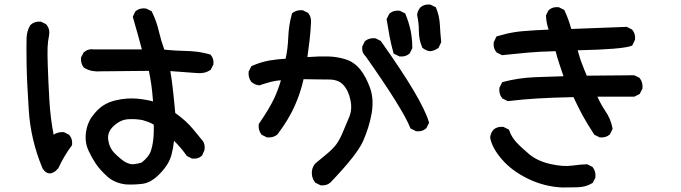

<svg xmlns="http://www.w3.org/2000/svg" viewBox="-20 -788 3040 857"><path d="M542 35.2Q516.6 32.2 495.6 23.2Q474.6 14.2 458.5 -0.5Q427.2 -28.8 407.7 -57.1Q389.2 -85 375 -115.7Q360.4 -147.5 362.3 -182.1Q364.3 -216.3 377 -243.7Q380.9 -252.9 387.2 -262.5Q393.6 -272 401.4 -281.2Q409.2 -290.5 418.9 -299.8Q449.2 -329.1 497.1 -340.3Q544.4 -351.6 591.3 -347.7Q629.4 -344.2 663.1 -335.4Q659.7 -380.9 655.3 -410.6Q650.9 -441.4 644.5 -471.7L431.2 -469.7Q420.9 -468.8 410.9 -469.2Q400.9 -469.7 391.6 -471.4Q382.3 -473.1 373.5 -476.6Q364.7 -480 356.4 -484.9L355 -485.8L353.5 -487.3Q339.4 -504.9 341.8 -530.3V-532.2L342.8 -533.7L352.5 -552.2L353.5 -554.2L355 -555.2Q374.5 -571.8 401.4 -567.4H613.3Q604 -602.5 595.2 -633.8Q584.5 -671.4 573.7 -709.5L572.8 -712.9L574.2 -716.3L583 -734.9L584 -736.3L585.4 -737.8Q594.7 -746.1 606.7 -749Q618.7 -752 631.3 -750L632.8 -749.5L634.3 -749L653.8 -739.3L656.7 -737.8L658.2 -734.9Q679.2 -692.9 689.5 -646.5Q699.2 -605.5 713.4 -566.4Q760.7 -561.5 810.5 -560.5Q819.8 -560.5 828.9 -559.8Q837.9 -559.1 846.7 -558.3Q855.5 -557.6 864.3 -556.4Q873 -555.2 881.8 -553.5Q890.6 -551.8 898.9 -549.8Q907.2 -547.9 915.5 -545.4L918.5 -544.9L920.4 -543Q935.1 -526.9 932.6 -502V-500L931.6 -498.5L921.9 -479L920.4 -476.6L918.5 -475.1Q893.1 -458.5 859.4 -461.9L740.2 -470.7Q743.2 -454.1 745.4 -438.2Q747.6 -422.4 749.5 -407.2Q751.5 -392.1 752.9 -377.4Q754.4 -362.3 756.1 -346.4Q757.8 -330.6 759.3 -314.9Q760.7 -299.3 762.2 -283.7Q813.5 -247.1 843 -210.2Q872.6 -173.3 883.3 -161.1Q897 -145.5 892.6 -117.7L892.1 -116.2L891.6 -115.2L882.8 -95.7L881.8 -93.8L880.4 -92.3Q863.8 -77.6 838.9 -80.1H836.9L835.4 -81.1L815.9 -90.8L814 -91.8L812.5 -94.2Q789.1 -127.4 756.8 -159.7Q753.4 -127.4 745.6 -97.7Q735.4 -56.6 695.8 -15.1Q656.2 26.9 617.7 32.2Q581.5 37.1 542.5 35.2ZM168.9 -39.1Q117.2 -162.6 108.4 -296.4Q99.6 -428.2 98.6 -508.8Q98.1 -548.8 98.1 -575.9Q98.1 -603 98.6 -618.2Q99.6 -649.4 114.7 -674.8L115.2 -676.3L116.7 -677.2Q135.3 -693.8 161.1 -691.4H163.1L164.6 -690.4L184.1 -680.7L185.5 -679.7L187 -678.2Q203.6 -659.2 199.2 -630.9Q193.4 -603.5 192.4 -575.7Q191.9 -562 192.1 -540.3Q192.4 -518.6 193.4 -489.7Q195.3 -431.2 200.2 -343.3Q204.6 -264.2 219.2 -187Q239.3 -199.7 263.2 -198.2H265.1L267.1 -197.3L286.6 -187.5L288.6 -186.5L289.6 -185.1Q304.2 -168.5 301.8 -142.6L301.3 -140.1L299.8 -137.7Q291 -126 283 -114Q274.9 -102.1 267.6 -89.4Q252.9 -64 241.2 -39.1L240.7 -37.6L239.7 -36.6Q229 -23.9 218.8 -18.6Q203.6 -10.7 190.9 -16.4Q178.2 -22 168.9 -38.1V-38.6ZM612.3 -62.5Q627.4 -74.7 636.7 -85.7Q646 -96.7 650.9 -107.9Q660.2 -131.3 664.1 -165Q665 -172.9 665.5 -181.2Q666 -189.5 666.3 -197.8Q666.5 -206.1 666.5 -214.6Q666.5 -223.1 666.5 -231.4Q654.8 -238.8 642.6 -243.4Q630.4 -248 617.7 -251.5Q588.9 -257.8 552.7 -255.9Q541.5 -255.4 530.5 -252Q519.5 -248.5 509 -242.2Q498.5 -235.8 487.8 -226.1Q458.5 -199.2 462.9 -165Q467.3 -129.4 490.7 -105Q516.1 -79.1 538.1 -65.4Q559.1 -53.2 577.1 -55.2Q586.9 -56.2 595.9 -58.1Q605 -60.1 612.3 -62.5Z M1408.7 38.1 1389.2 28.3 1387.2 27.3 1385.7 25.4Q1369.6 4.9 1372.1 -24.4Q1373 -30.8 1374.8 -36.4Q1376.5 -42 1379.4 -47.1Q1382.3 -52.2 1386.2 -57.1L1386.7 -57.6L1387.2 -58.1Q1398.9 -67.9 1433.1 -96.2Q1466.3 -123 1482.4 -145.5Q1498 -168 1510.3 -198.2Q1523.4 -229.5 1539.1 -266.6Q1553.2 -300.8 1543.9 -342.8Q1535.2 -384.8 1512.2 -409.2Q1506.8 -415 1500.5 -419.4Q1494.1 -423.8 1486.3 -426.8Q1478.5 -429.7 1469.2 -431.4Q1460 -433.1 1449.2 -433.1Q1427.2 -433.1 1398.7 -433.6Q1370.1 -434.1 1335 -434.6Q1321.3 -373 1295.9 -316.4Q1282.7 -286.1 1263.4 -254.2Q1244.1 -222.2 1218.8 -188.5L1217.8 -187.5L1216.8 -186.5Q1198.2 -172.4 1172.9 -174.8H1170.9L1169.4 -175.8L1149.9 -185.5L1147.9 -186.5L1146.5 -188.5Q1132.3 -207 1134.8 -232.4L1135.3 -234.9L1136.7 -236.8Q1183.1 -304.7 1204.1 -349.6Q1222.2 -388.7 1233.9 -429.7Q1227.1 -429.2 1220.9 -428.5Q1214.8 -427.7 1209 -426.8Q1203.1 -425.8 1198 -424.6Q1192.9 -423.3 1188 -422.4Q1175.3 -418.9 1163.3 -415.3Q1151.4 -411.6 1139.6 -407.7L1137.7 -407.2H1135.7Q1129.4 -408.2 1123.8 -409.9Q1118.2 -411.6 1113 -414.6Q1107.9 -417.5 1103 -421.4L1102.1 -421.9L1101.6 -422.9Q1087.4 -441.4 1089.8 -466.8V-468.8L1090.8 -470.2L1100.6 -489.7L1102.1 -492.7L1105.5 -494.1Q1141.6 -510.3 1180.7 -517.6Q1216.3 -523.9 1254.9 -525.9Q1259.8 -548.3 1262.7 -571.8Q1265.6 -595.2 1266.6 -620.1Q1268.6 -675.3 1282.7 -725.1L1283.7 -728.5L1286.1 -730.5Q1304.7 -744.6 1330.1 -742.2H1332L1333.5 -741.2L1353 -731.4L1355 -730.5L1356 -729Q1370.1 -712.4 1368.2 -687Q1366.2 -645.5 1361.3 -604Q1356.9 -568.4 1352.1 -533.2Q1379.9 -535.2 1402.3 -535.9Q1424.8 -536.6 1442.9 -536.1Q1483.9 -535.2 1522 -523.4Q1561.5 -511.2 1588.9 -476.6Q1602.1 -460 1612.8 -439.2Q1623.5 -418.5 1632.3 -394Q1641.1 -368.7 1642.6 -340.1Q1644 -311.5 1638.7 -280.8Q1627.4 -218.8 1600.6 -158.2Q1573.7 -97.2 1455.1 26.4V26.9H1454.6Q1438 41.5 1412.1 39.1H1410.2ZM1835.4 -203.1 1815.9 -212.9 1812.5 -214.4 1811 -217.8Q1794.4 -259.8 1744.4 -339.8Q1694.3 -419.9 1612.8 -535.6Q1594.2 -552.7 1596.7 -578.1V-579.6L1597.7 -581.5L1607.4 -602.1L1608.4 -604L1610.4 -605.5Q1628.9 -619.6 1654.3 -617.2H1656.2L1657.7 -616.2L1677.2 -606.4L1679.2 -605.5L1680.7 -603.5Q1864.3 -345.2 1894 -244.1L1895 -240.2L1893.6 -236.8L1883.8 -217.3L1882.8 -215.3L1881.3 -214.4Q1864.7 -199.7 1838.9 -202.1H1836.9ZM1761.2 -537.1 1740.7 -546.9 1736.8 -548.8 1735.8 -553.2Q1725.6 -589.8 1718.8 -626Q1711.9 -662.6 1706.1 -699.7L1705.6 -702.6L1707 -705.6L1716.8 -725.1L1717.8 -727.1L1719.2 -728Q1735.8 -742.7 1762.7 -740.2H1764.6L1766.1 -739.3L1785.6 -729.5L1789.1 -728L1790 -724.6Q1804.2 -690.4 1812.5 -653.3Q1820.3 -616.2 1820.3 -575.2V-572.8L1819.3 -570.8L1809.6 -551.3L1808.6 -549.3L1807.1 -548.3Q1790.5 -533.7 1764.6 -536.1H1763.2ZM1899.4 -559.6Q1890.1 -560.5 1881.8 -564.2Q1873.5 -567.9 1866.7 -573.7L1864.7 -575.2L1864.3 -577.1Q1849.6 -611.3 1849.6 -650.4Q1849.6 -668.5 1847.7 -685.5Q1845.7 -702.6 1842.3 -718.3L1841.8 -720.2V-721.7Q1842.8 -731 1846.4 -739.3Q1850.1 -747.6 1856 -754.4L1856.4 -754.9L1856.9 -755.4Q1873.5 -770 1899.4 -767.6H1901.4L1902.8 -766.6L1922.4 -756.8L1925.8 -755.4L1926.8 -752Q1941.4 -716.8 1943.4 -677.2Q1945.3 -639.6 1949.2 -602.5V-599.6L1948.2 -597.2L1938.5 -576.7L1937.5 -574.7L1935.5 -573.2Q1932.1 -570.8 1929 -569.1Q1925.8 -567.4 1922.4 -565.7Q1918.9 -564 1915.5 -562.7Q1912.1 -561.5 1908.7 -560.8Q1905.3 -560.1 1901.4 -559.6H1900.4Z M2488.8 48.8Q2408.7 44.9 2336.7 9.8Q2264.6 -25.4 2220.7 -76.2Q2176.3 -127.4 2168 -172.9V-174.3V-175.8Q2168.9 -185.1 2172.6 -193.4Q2176.3 -201.7 2182.1 -208.5L2182.6 -209L2183.1 -209.5Q2199.7 -224.1 2225.6 -221.7H2227.5L2229 -220.7L2248.5 -210.9L2252 -209L2253.4 -205.1Q2257.8 -191.4 2265.4 -179Q2272.9 -166.5 2283.2 -154.8Q2304.7 -130.9 2342.3 -99.6Q2378.4 -69.3 2435.5 -56.2Q2493.7 -43 2533.7 -48.8Q2555.2 -51.8 2571.3 -53.2Q2587.4 -54.7 2598.6 -54.7H2601.1L2603 -53.7L2622.6 -43.9L2624.5 -43L2626 -41Q2640.1 -22.5 2637.7 2.9V4.9L2636.7 6.3L2627 25.9L2625.5 28.3L2623 29.8Q2608.4 38.6 2592 43Q2575.7 47.4 2558.1 47.9Q2524.4 48.8 2489.3 48.8ZM2654.8 -175.8 2635.3 -185.5 2632.8 -186.5 2631.3 -189Q2617.7 -209.5 2605 -230.7Q2592.3 -252 2580.1 -273.4Q2558.6 -314 2539.6 -354.5Q2444.3 -352.5 2380.4 -348.6Q2314.5 -344.7 2249 -336.9L2246.1 -336.4L2243.7 -337.9L2224.1 -347.7L2222.2 -348.6L2220.7 -350.6Q2206.5 -369.1 2209 -394.5V-396.5L2210 -397.9L2219.7 -417.5L2221.7 -421.4L2226.1 -422.4Q2294.4 -440.4 2366.7 -443.4Q2431.2 -445.8 2495.1 -447.8Q2485.8 -476.1 2477.1 -501.5Q2467.3 -529.8 2460 -559.6Q2381.8 -557.6 2331.1 -552.7Q2277.3 -547.9 2223.6 -542L2220.7 -541.5L2218.3 -543L2198.7 -552.7L2196.8 -553.7L2195.8 -555.2Q2181.2 -571.8 2183.6 -597.7V-599.1L2184.6 -601.1L2194.3 -621.6L2196.3 -625.5L2200.2 -626.5Q2219.2 -632.3 2239 -637Q2258.8 -641.6 2279.1 -644.8Q2299.3 -647.9 2319.8 -649.4Q2374.5 -653.8 2428.7 -655.8Q2418.5 -686 2417 -716.3V-718.8L2418 -721.2L2427.7 -740.7L2428.7 -742.7L2430.2 -743.7Q2446.8 -758.3 2472.7 -755.9H2474.6L2476.1 -754.9L2495.6 -745.1L2498.5 -743.7L2500 -740.7Q2518.1 -702.1 2529.8 -658.7L2774.9 -668H2777.3L2779.8 -667L2799.3 -657.2L2801.3 -656.2L2802.2 -654.8Q2816.9 -638.2 2814.5 -612.3V-610.8L2813.5 -608.9L2803.7 -588.4L2802.2 -585L2798.8 -583.5Q2760.3 -567.9 2558.6 -563.5Q2560.1 -558.1 2561.5 -553Q2563 -547.9 2564.5 -543Q2565.9 -538.1 2567.4 -533.4Q2568.8 -528.8 2570.3 -524.2Q2571.8 -519.5 2573.2 -515.1Q2574.7 -510.7 2576.7 -506.3Q2586.9 -478.5 2599.1 -450.2L2808.6 -452.1H2811L2813 -451.2L2832.5 -441.4L2834.5 -440.4L2835.9 -438.5Q2850.1 -419.9 2847.7 -394.5V-392.6L2846.7 -391.1L2836.9 -371.6L2835.4 -368.7L2832.5 -367.2L2813 -357.4L2811 -356.4H2808.6H2646.5Q2662.1 -322.3 2680.7 -294.4Q2705.6 -258.8 2713.9 -215.8L2714.4 -212.4L2712.9 -209.5L2703.1 -189.9L2702.1 -188L2700.7 -187Q2684.1 -172.4 2658.2 -174.8H2656.2Z"/></svg>

Font: NaikaiFont
Style: Bold
Weight: 700
Version: Version 1.89